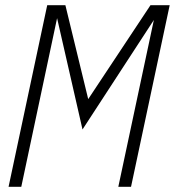

<svg xmlns="http://www.w3.org/2000/svg" viewBox="-20 -720 674 740"><path d="M13 0 162 -700H232L320 -338L560 -700H634L485 0H436L573 -643L298 -221L200 -650L62 0Z"/></svg>

Font: Red Hat Mono
Style: Italic
Weight: 300
Italic angle: -12°
Monospace: yes
Designer: Pentagram, MCKL
Foundry: Pentagram, MCKL
Version: Version 1.023